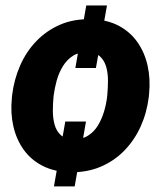

<svg xmlns="http://www.w3.org/2000/svg" viewBox="-20 -607 586 688"><path d="M363.3 -587.4 323.7 -363.3H250L289.1 -587.4ZM288.1 -171.4 247.6 61H173.3L213.9 -171.4ZM22.5 -255.4 23.4 -265.6Q30.3 -322.3 52.2 -372.3Q74.2 -422.4 110.6 -460Q147 -497.6 195.6 -518.6Q244.1 -539.6 304.7 -538.1Q362.3 -537.1 404.1 -515.4Q445.8 -493.7 472.2 -456.3Q498.5 -418.9 509 -371.3Q519.5 -323.7 514.2 -270.5L513.2 -259.8Q506.3 -203.1 483.9 -153.6Q461.4 -104 425 -66.9Q388.7 -29.8 340.1 -9.3Q291.5 11.2 231.4 10.3Q174.8 8.8 132.8 -12.7Q90.8 -34.2 64.7 -70.8Q38.6 -107.4 27.8 -154.8Q17.1 -202.1 22.5 -255.4ZM172.4 -265.6 171.4 -255.4Q169.4 -233.9 169.4 -208.7Q169.4 -183.6 175.5 -160.9Q181.6 -138.2 197.3 -123.5Q212.9 -108.9 241.7 -107.9Q272.9 -106.9 294.9 -120.6Q316.9 -134.3 330.8 -157.2Q344.7 -180.2 352.8 -207.3Q360.8 -234.4 363.8 -259.8L364.7 -270Q366.7 -291.5 366.9 -316.9Q367.2 -342.3 361.1 -365.5Q355 -388.7 339.4 -403.8Q323.7 -418.9 294.9 -419.9Q263.2 -420.9 241.5 -407Q219.7 -393.1 205.3 -369.6Q190.9 -346.2 183.3 -318.8Q175.8 -291.5 172.4 -265.6Z"/></svg>

Font: Roboto ExtraBold
Style: Italic
Weight: 800
Designer: Christian Robertson
Foundry: Google
Version: Version 3.009; 2024